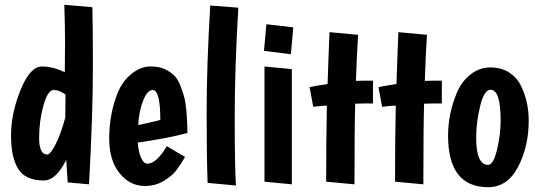

<svg xmlns="http://www.w3.org/2000/svg" viewBox="-20 -754 2231 800"><path d="M250 -453 251 -577Q251 -646 248 -734L365 -724Q367 -653 367 -466.5Q367 -280 351 14L262 6Q259 -34 256 -88Q213 -2 163 -2Q86 -2 56 -50Q26 -98 26 -189.5Q26 -281 65.5 -379Q105 -477 155 -477Q200 -477 250 -453ZM253 -360Q228 -379 203.5 -379Q179 -379 161 -314.5Q143 -250 143 -180Q143 -110 177 -110Q190 -110 212 -153.5Q234 -197 252 -264Z M594 -72Q632 -72 675 -145L751 -100Q732 -67 714.5 -44Q697 -21 662 0Q627 21 584 21Q521 21 478 -32.5Q435 -86 435 -177Q435 -281 472 -371Q492 -418 529.5 -447.5Q567 -477 606.5 -477Q646 -477 670 -464.5Q694 -452 708.5 -436.5Q723 -421 734 -391Q745 -361 749.5 -342Q754 -323 757 -287Q761 -239 761 -200Q681 -178 554 -160Q557 -120 568 -96Q579 -72 594 -72ZM616 -379Q594 -379 576.5 -335Q559 -291 556 -233Q609 -244 648 -254Q648 -379 616 -379Z M973 -722Q958 -469 958 -266Q958 -63 963 19L845 8Q841 -96 841 -287.5Q841 -479 856 -731Z M1082 -477 1196 -466V14L1082 3ZM1090 -653 1202 -640 1192 -528 1080 -542Z M1534 -418V-323Q1486 -323 1460 -322Q1457 -222 1457 14L1339 3Q1339 -172 1342 -314Q1327 -314 1285 -309L1270 -391Q1294 -396 1345 -404Q1347 -478 1353 -620L1472 -609Q1466 -510 1463 -417Q1488 -418 1534 -418Z M1821 -418V-323Q1773 -323 1747 -322Q1744 -222 1744 14L1626 3Q1626 -172 1629 -314Q1614 -314 1572 -309L1557 -391Q1581 -396 1632 -404Q1634 -478 1640 -620L1759 -609Q1753 -510 1750 -417Q1775 -418 1821 -418Z M1964 -180Q1964 -67 2014 -67Q2036 -67 2051 -130.5Q2066 -194 2066 -252Q2066 -380 2024 -380Q1997 -380 1980.5 -311.5Q1964 -243 1964 -180ZM1847 -189Q1847 -282 1885 -371Q1905 -416 1941.5 -444.5Q1978 -473 2023 -473Q2068 -473 2100.5 -452.5Q2133 -432 2150 -398Q2183 -331 2183 -252Q2183 -143 2138.5 -58.5Q2094 26 2014 26Q1847 26 1847 -189Z"/></svg>

Font: Boogaloo
Style: Regular
Weight: 400
Designer: John Vargas Beltran
Foundry: John Vargas Beltran
Version: Version 1.002